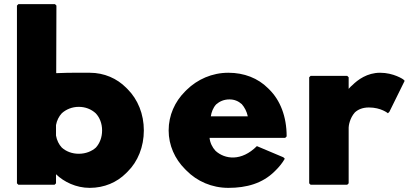

<svg xmlns="http://www.w3.org/2000/svg" viewBox="-20 -887 2034 929"><path d="M474 -256C474 -223 463 -194 444 -173C424 -155 395 -143 361 -143C329 -143 300 -154 279 -173C265 -188 255 -208 251 -231V-282C255 -304 265 -324 279 -339C300 -358 329 -370 361 -370C393 -370 421 -359 443 -339C462 -319 474 -290 474 -256ZM62 0 69 7H244L251 0V-44C289 -7 348 22 414 22C485 22 546 -5 590 -49L597 -56C647 -105 676 -177 676 -256C676 -335 647 -406 597 -456L590 -463C546 -507 485 -535 414 -535C385 -535 319 -536 252 -533L253 -860L246 -867H69L62 -860Z M1000 -324C1003 -344 1011 -366 1026 -382C1042 -396 1063 -406 1090 -406C1114 -406 1133 -398 1150 -383C1163 -368 1174 -348 1179 -324ZM1223 -180C1148 -105 1068 -116 1023 -157C1007 -174 996 -197 994 -220H1360L1367 -227C1367 -325 1335 -402 1284 -453L1277 -460C1228 -509 1161 -535 1085 -535C1006 -535 935 -503 883 -452L882 -451L875 -444C826 -395 796 -329 796 -256C796 -184 826 -118 875 -69L882 -62C933 -10 1005 22 1085 22C1174 22 1250 0 1308 -57L1309 -58L1316 -65C1331 -80 1346 -98 1358 -119L1351 -126Z M1667 -457V-513L1660 -520H1483L1476 -513V0L1483 7H1660L1667 0V-270C1667 -278 1672 -315 1697 -343C1712 -357 1734 -367 1765 -367C1824 -367 1857 -339 1857 -339L1864 -346L1938 -496L1931 -503C1931 -503 1885 -535 1819 -535C1757 -535 1711 -501 1685 -475L1677 -468C1673 -464 1670 -460 1667 -457Z"/></svg>

Font: Hussar Woodtype
Style: Blk
Weight: 900
Foundry: Cannot Into Space Fonts
Version: Version 1.07